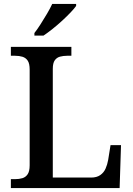

<svg xmlns="http://www.w3.org/2000/svg" viewBox="-20 -951 672 971"><path d="M35 0V-45H56Q77 -45 93.5 -50Q110 -55 120 -70Q130 -85 130 -115V-599Q130 -630 120 -644.5Q110 -659 93.5 -664Q77 -669 56 -669H35V-714H341V-669H320Q300 -669 283.5 -664.5Q267 -660 257 -646Q247 -632 247 -603V-53H441Q469 -53 487 -65.5Q505 -78 514 -98.5Q523 -119 527 -142L539 -217H592L585 0ZM154 -784Q169 -803 185.5 -829Q202 -855 218 -882Q234 -909 244 -931H365V-921Q356 -908 337 -888Q318 -868 294 -846Q270 -824 245.5 -804.5Q221 -785 200 -771H154Z"/></svg>

Font: Noto Serif Thai Medium
Style: Regular
Weight: 500
Version: Version 2.001